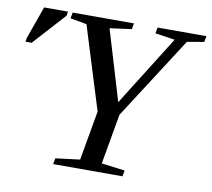

<svg xmlns="http://www.w3.org/2000/svg" viewBox="-86 -739 910 824"><g transform="rotate(10 368.5 -327.5)"><path d="M401.4 -39.1 503.4 -25.9 498.5 0H196.3L201.2 -25.9L307.1 -39.1L345.2 -254.9L232.9 -616.2L161.1 -628.9L166 -654.8H433.1L428.2 -628.9L333.5 -616.2L425.3 -310.1L617.2 -616.2L531.2 -628.9L536.1 -654.8H749L744.1 -628.9L670.4 -616.2L439.9 -257.8ZM-11.7 -496.6 -9.3 -512.7 41.5 -655.3H145.5L142.6 -637.2L15.1 -496.6Z"/></g></svg>

Font: Tinos
Style: Italic
Weight: 400
Italic angle: -16.333°
Designer: Steve Matteson
Foundry: Monotype Imaging Inc.
Version: Version 1.32